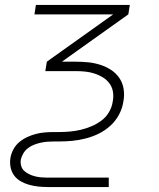

<svg xmlns="http://www.w3.org/2000/svg" viewBox="-20 -540 640 775"><path d="M419 215H173Q154 215 135 213Q116 211 98 206Q80 201 64 192Q48 183 37.5 169Q27 155 23 136.5Q19 118 22 98Q25 80 34 63Q43 46 58 33.5Q73 21 90.5 13Q108 5 125.5 0.5Q143 -4 161.5 -5.5Q180 -7 198 -7H218Q240 -7 262 -9Q284 -11 305.5 -16Q327 -21 348.5 -30Q370 -39 389 -53Q408 -67 420 -87.5Q432 -108 435 -130Q439 -150 436 -169Q433 -188 422 -203Q411 -218 395.5 -227.5Q380 -237 362 -243Q344 -249 324.5 -251Q305 -253 285 -253H163L169 -291L437 -482H119L125 -520H504L498 -482L293 -336L230 -291H285Q311 -291 336 -288.5Q361 -286 384.5 -278.5Q408 -271 428 -258Q448 -245 461.5 -225.5Q475 -206 479 -181Q483 -156 478 -130Q474 -103 460.5 -77.5Q447 -52 425.5 -32.5Q404 -13 378.5 -0.5Q353 12 325.5 19Q298 26 271.5 28.5Q245 31 219 31H198Q185 31 171.5 32Q158 33 144.5 36Q131 39 118 44Q105 49 93.5 57.5Q82 66 74.5 78.5Q67 91 64 104Q62 117 65.5 129.5Q69 142 78 150Q87 158 98.5 163.5Q110 169 122.5 172Q135 175 147.5 176Q160 177 173 177H419Z"/></svg>

Font: Iosevka Aile Extralight
Style: Italic
Weight: 200
Italic angle: -9°
Designer: Belleve Invis
Foundry: Belleve Invis
Version: Version 31.1.0; ttfautohint (v1.8.4)